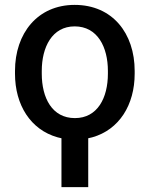

<svg xmlns="http://www.w3.org/2000/svg" viewBox="-20 -558 609 781"><path d="M41 -258.3C41 -130.9 104.5 -30.3 213.9 0.5C219.2 2 224.6 3.4 230 4.4V203.1H338.9V4.4C344.2 3.4 350.1 2 355.5 0.5C464.8 -30.3 527.8 -131.3 527.8 -258.3V-269.5C527.8 -422.4 437.5 -538.1 283.7 -538.1C132.8 -538.1 41 -422.4 41 -269.5ZM149.9 -269.5C149.9 -366.2 191.9 -450.7 283.7 -450.7C377 -450.7 418.9 -366.2 418.9 -269.5V-258.3C418.9 -159.7 376.5 -77.6 284.7 -77.6C191.9 -77.6 149.9 -159.7 149.9 -258.3Z"/></svg>

Font: Bert Sans Medium
Style: Regular
Weight: 500
Designer: Christian Robertson (Google), Cristiano Sobral
Foundry: Google, Cristiano Sobral
Version: Version 3.101